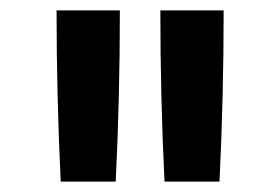

<svg xmlns="http://www.w3.org/2000/svg" viewBox="-20 -792 540 370"><path d="M297 -442Q293 -524 291 -606.5Q289 -689 289 -772H411Q411 -689 409 -606.5Q407 -524 403 -442ZM97 -442Q93 -524 91 -606.5Q89 -689 89 -772H211Q211 -689 209 -606.5Q207 -524 203 -442Z"/></svg>

Font: Iosevka Gothic
Style: Bold
Weight: 700
Monospace: yes
Designer: Belleve Invis
Foundry: Belleve Invis
Version: Version 15.5.1; ttfautohint (v1.8.4)